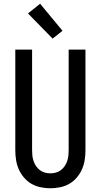

<svg xmlns="http://www.w3.org/2000/svg" viewBox="-20 -1001 540 1029"><path d="M250 8Q224 8 197.5 2.5Q171 -3 148.5 -16Q126 -29 108.5 -49.5Q91 -70 80.5 -94Q70 -118 66 -144Q62 -170 62 -196V-735H152V-196Q152 -181 153.5 -166.5Q155 -152 160 -137.5Q165 -123 173.5 -110.5Q182 -98 194 -89Q206 -80 220.5 -76Q235 -72 250 -72Q265 -72 279.5 -76Q294 -80 306 -89Q318 -98 326.5 -110.5Q335 -123 340 -137.5Q345 -152 346.5 -166.5Q348 -181 348 -196V-735H438V-196Q438 -170 434 -144Q430 -118 419.5 -94Q409 -70 391.5 -49.5Q374 -29 351.5 -16Q329 -3 302.5 2.5Q276 8 250 8ZM262 -794 130 -929 195 -981 315 -836Z"/></svg>

Font: Iosevka Fixed Medium
Style: Regular
Weight: 500
Monospace: yes
Designer: Belleve Invis
Foundry: Belleve Invis
Version: Version 32.3.0